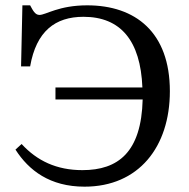

<svg xmlns="http://www.w3.org/2000/svg" viewBox="-20 -689 707 720"><path d="M297 11C500 11 617 -138 617 -347C617 -568 488 -669 307 -669C200 -669 152 -633 128 -633C111 -633 103 -651 93 -669H64L59 -440H93C116 -572 187 -626 293 -626C432 -626 507 -537 514 -361H188V-316H515C510 -118 423 -51 289 -51C192 -51 119 -86 61 -149L38 -128C88 -50 167 11 297 11Z"/></svg>

Font: STIX Two Text
Style: Regular
Weight: 400
Designer: Ross Mills, John Hudson & Paul Hanslow, Tiro Typeworks Ltd; with prior portions MicroPress Inc., and Coen Hoffman.
Foundry: Tiro Typeworks Ltd
Version: Version 2.13 b171